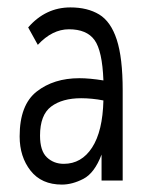

<svg xmlns="http://www.w3.org/2000/svg" viewBox="-20 -487 390 518"><path d="M147 11Q92 11 62.5 -26.5Q33 -64 33 -119Q33 -204 79 -240Q125 -276 194 -276Q222 -276 259 -270Q256 -350 235 -379Q214 -408 166 -408Q121 -408 82 -366L56 -413Q103 -467 170 -467Q216 -467 247.5 -448Q279 -429 295 -380Q311 -331 311 -243V0H254V-70Q235 -20 205 -4.5Q175 11 147 11ZM88 -121Q88 -80 106.5 -62.5Q125 -45 152 -45Q200 -45 228.5 -89Q257 -133 259 -216Q244 -219 228.5 -220.5Q213 -222 199 -222Q148 -222 118 -199.5Q88 -177 88 -121Z"/></svg>

Font: Inconsolata ExtraCondensed
Style: Regular
Weight: 400
Width: 2
Monospace: yes
Designer: Raph Levien, Cyreal, Brenton Simpson
Foundry: Raph Levien, Cyreal, Google
Version: Version 3.001; ttfautohint (v1.8.2.53-6de2)